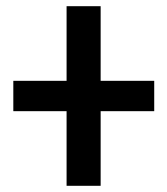

<svg xmlns="http://www.w3.org/2000/svg" viewBox="-20 -600 540 620"><path d="M195 0V-241H23V-339H195V-580H305V-339H478V-241H305V0Z"/></svg>

Font: M PLUS Code Latin Medium
Style: Regular
Weight: 500
Designer: Coji Morishita
Foundry: UNDERFOREST DESIGN
Version: Version 1.002; ttfautohint (v1.8.3)